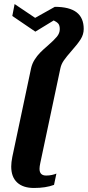

<svg xmlns="http://www.w3.org/2000/svg" viewBox="-20 -911 432 944"><path d="M35.2 -92.3Q35.2 -112.3 40.5 -139.2L132.8 -575.2Q137.7 -597.7 150.1 -617.4Q162.6 -637.2 177.5 -652.3Q192.4 -667.5 215.8 -687.5Q245.6 -713.4 259.8 -730.7Q273.9 -748 273.9 -767.6Q273.9 -786.1 266.6 -794.7Q259.3 -803.2 244.1 -810.5L153.8 -755.4L40.5 -832.5L51.8 -891.1L152.8 -823.2L249.5 -877.4Q321.8 -877.4 356.7 -850.3Q391.6 -823.2 391.6 -768.6Q391.6 -741.7 376.5 -717.8Q361.3 -693.8 332 -661.1Q307.1 -632.8 294.2 -614.3Q281.2 -595.7 276.9 -575.2L178.2 -109.9Q174.3 -91.8 174.3 -81.1Q174.3 -64.5 182.4 -56.2Q190.4 -47.9 207.5 -47.9Q221.7 -47.9 235.1 -50.8Q248.5 -53.7 257.3 -57.6L245.6 -2Q205.1 13.2 147 13.2Q93.3 13.2 64.2 -13.9Q35.2 -41 35.2 -92.3Z"/></svg>

Font: Pattaya
Style: Regular
Weight: 400
Designer: Pablo Impallari / Thai characters Designed by Thanarat Vachiruckul and Suppakit Chalermlarp
Foundry: Pablo Impallari
Version: Version 2.000